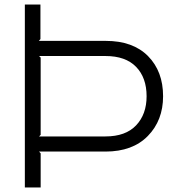

<svg xmlns="http://www.w3.org/2000/svg" viewBox="-20 -830 787 850"><path d="M629 -404Q629 -486 582.5 -534Q536 -582 447 -582H153L160 -575V-233L153 -226H447Q536 -226 582.5 -275Q629 -324 629 -404ZM702 -404Q702 -297 634.5 -228Q567 -159 447 -159H153L160 -151V0H90V-810H159V-657L152 -649H448Q569 -649 635.5 -581.5Q702 -514 702 -404Z"/></svg>

Font: Sinkin Sans 300 Light
Style: Regular
Weight: 300
Designer: Keith Bates
Foundry: K-Type
Version: Sinkin Sans (version 1.0)  by Keith Bates   •   © 2014   www